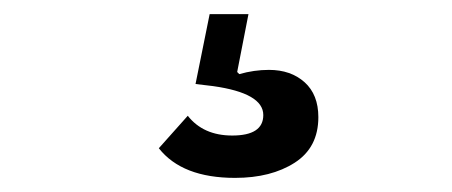

<svg xmlns="http://www.w3.org/2000/svg" viewBox="-20 -43 640 272"><path d="M313 209Q238 209 205 167L246 121Q268 149 309 149Q353 149 353 120Q353 89 282 79L257 76L277 -23H332L316 59L319 62Q340 56 361 56Q392 56 411.5 73.5Q431 91 431 123Q431 166 397.5 187.5Q364 209 313 209Z"/></svg>

Font: Anuphan Medium
Style: Regular
Weight: 500
Designer: Mike Abbink, Paul van der Laan, Pieter van Rosmalen, Mint Tantisuwanna
Foundry: Bold Monday; Cadson Demak
Version: Version 3.002;hotconv 1.0.109;makeotfexe 2.5.65596